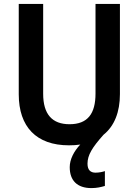

<svg xmlns="http://www.w3.org/2000/svg" viewBox="-20 -734 710 983"><path d="M428 104C428 60 452 21 510 -44C566 -89 594 -161 594 -252V-714H469V-255C469 -152 429 -98 336 -98C247 -98 201 -149 201 -254V-714H76V-251C76 -85 166 10 333 10C353 10 373 9 391 6C358 41 337 82 337 122C337 191 376 229 448 229C475 229 497 224 517 218V142C506 146 487 150 469 150C444 150 428 137 428 104Z"/></svg>

Font: Noto Sans Myanmar UI SemiCondensed SemiBold
Style: Regular
Weight: 600
Width: 4
Designer: Monotype Design Team
Foundry: Monotype Imaging Inc.
Version: Version 2.103